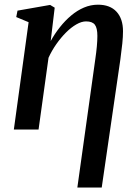

<svg xmlns="http://www.w3.org/2000/svg" viewBox="-20 -566 610 839"><path d="M318 253.5 396.5 -308Q401 -338.5 403.2 -363.5Q405.5 -388.5 405.5 -409Q405.5 -443.5 394.5 -458Q383.5 -472.5 356 -472.5Q336.5 -472.5 313.8 -459.5Q291 -446.5 268.5 -424Q246 -401.5 226 -373Q206 -344.5 192 -313.5L148.5 0H40.5L105 -469L51 -491.5L56.5 -519.5L199 -544.5L219 -532.5L201.5 -386.5Q219 -418.5 241.8 -447.2Q264.5 -476 291 -498.2Q317.5 -520.5 347 -533Q376.5 -545.5 408 -545.5Q461 -545.5 489.2 -514.8Q517.5 -484 517.5 -429.5Q517.5 -405.5 514.5 -376.2Q511.5 -347 506 -306.5L424.5 253.5Z"/></svg>

Font: Merriweather 72pt Medium
Style: Italic
Weight: 500
Italic angle: -7.8°
Version: Version 2.101